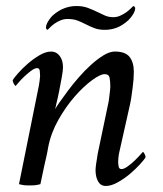

<svg xmlns="http://www.w3.org/2000/svg" viewBox="-20 -611 541 637"><path d="M189 -388Q189 -411 178 -425.5Q167 -440 150 -440Q132 -440 111.5 -428Q91 -416 72.5 -400Q54 -384 40 -368Q26 -352 22 -345Q22 -340 26 -333Q30 -326 32 -326Q33 -327 41 -336.5Q49 -346 60 -356.5Q71 -367 83 -376Q95 -385 103 -385Q111 -385 112 -375.5Q113 -366 113 -359Q113 -355 111.5 -343.5Q110 -332 109 -327L43 0Q48 1 52 2Q56 3 60 3.5Q64 4 68.5 4Q73 4 78 4Q83 4 87.5 4Q92 4 96.5 3.5Q101 3 105.5 2Q110 1 114 0Q118 -18 121 -33Q124 -48 127 -61.5Q130 -75 133.5 -90Q137 -105 140 -123Q149 -170 174 -214Q199 -258 228.5 -291.5Q258 -325 285.5 -345Q313 -365 327 -365Q341 -365 343.5 -353.5Q346 -342 346 -322Q346 -318 345 -310Q344 -302 343 -293.5Q342 -285 341 -277.5Q340 -270 339 -267L304 -100Q303 -92 301.5 -83.5Q300 -75 299 -68Q298 -61 297.5 -55.5Q297 -50 297 -47Q297 -24 305.5 -9Q314 6 331 6Q349 6 370.5 -6Q392 -18 411 -34Q430 -50 444.5 -66Q459 -82 463 -89Q463 -94 459.5 -100.5Q456 -107 454 -107Q453 -106 445 -97Q437 -88 426 -77.5Q415 -67 403 -58.5Q391 -50 383 -50Q375 -50 373.5 -59Q372 -68 372 -75Q372 -79 373 -89Q374 -99 376 -107L411 -263Q414 -276 416 -290.5Q418 -305 420 -319.5Q422 -334 423 -347.5Q424 -361 424 -373Q424 -404 410 -422Q396 -440 361 -440Q344 -440 323.5 -427.5Q303 -415 282 -396Q261 -377 241 -354Q221 -331 205 -309.5Q189 -288 177.5 -271.5Q166 -255 163 -249Q163 -251 167.5 -269Q172 -287 176.5 -310Q181 -333 185 -355Q189 -377 189 -388ZM233 -591Q213 -591 193 -583.5Q173 -576 153 -558Q151 -556 146 -549.5Q141 -543 137 -535.5Q133 -528 132.5 -521Q132 -514 138 -512Q141 -515 147 -521Q153 -527 161.5 -533Q170 -539 181 -543.5Q192 -548 204 -548Q224 -548 238 -542.5Q252 -537 265.5 -530Q279 -523 293.5 -517.5Q308 -512 328 -512Q348 -512 367 -519Q386 -526 406 -544Q408 -546 413.5 -552.5Q419 -559 423.5 -567Q428 -575 428.5 -582Q429 -589 422 -591Q419 -588 413 -582Q407 -576 398.5 -570Q390 -564 379 -559Q368 -554 356 -554Q340 -554 327 -560Q314 -566 300.5 -572.5Q287 -579 271 -585Q255 -591 233 -591Z"/></svg>

Font: Vermiglione
Style: Italic
Weight: 400
Italic angle: -11°
Version: Version 1.105